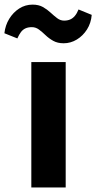

<svg xmlns="http://www.w3.org/2000/svg" viewBox="-58 -832 428 852"><path d="M81 0V-556.5H233.5V0ZM224.5 -640Q197.5 -640 178.2 -650.8Q159 -661.5 144.2 -675.8Q129.5 -690 115 -700.8Q100.5 -711.5 83.5 -711.5Q66.5 -711.5 54.8 -706Q43 -700.5 34.8 -689.5Q26.5 -678.5 19 -661.5L-38.5 -684.5Q-34.5 -720 -17 -748.5Q0.5 -777 27.2 -794.2Q54 -811.5 86.5 -811.5Q113.5 -811.5 132.5 -800.8Q151.5 -790 166.5 -776Q181.5 -762 195.8 -751.2Q210 -740.5 226.5 -740.5Q241.5 -740.5 253.2 -745.5Q265 -750.5 274.2 -761.5Q283.5 -772.5 290.5 -790L349 -766Q346 -729.5 328 -701.2Q310 -673 282.8 -656.5Q255.5 -640 224.5 -640Z"/></svg>

Font: Koeln Type Sans
Style: Bold
Weight: 700
Designer: Eben Sorkin
Foundry: Eben Sorkin
Version: Version 2.001